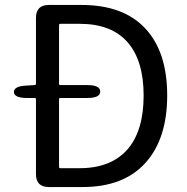

<svg xmlns="http://www.w3.org/2000/svg" viewBox="-20 -754 752 774"><path d="M177 0Q125 0 125 -52V-354Q125 -359 120 -359H89Q37 -359 36 -383Q36 -407 87 -409L119 -411Q125 -411 125 -417V-682Q125 -734 177 -734H309Q477 -734 565.5 -639.5Q654 -545 654 -369.5Q654 -194 566 -97Q478 0 313 0ZM218 -81Q218 -76 223 -76H301Q428 -76 495 -153Q559 -228 559 -369Q559 -510 494 -584Q429 -658 301 -658H223Q218 -658 218 -653V-416Q218 -411 223 -411H332Q384 -411 384 -385Q384 -359 332 -359H223Q218 -359 218 -354Z"/></svg>

Font: Resource Han Rounded CN
Style: Regular
Weight: 400
Designer: Cyano Hao (round all glyphs); Ryoko NISHIZUKA  (kana, bopomofo & ideographs); Paul D. Hunt (Latin, Greek & Cyrillic); Sa
Foundry: Cyano Hao
Version: 0.990